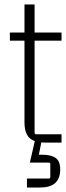

<svg xmlns="http://www.w3.org/2000/svg" viewBox="-20 -635 294 855"><path d="M204 153V96Q204 89 197 89H113L135 -7Q89 -21 89 -90V-454H24V-490H89V-615H134V-490H254V-454H134V-44Q134 -37 141 -37H254V0H189Q172 0 164 -1L153 54H168Q208 54 228 68.5Q248 83 248 118V120Q248 200 159 200H100V160H197Q204 160 204 153Z"/></svg>

Font: Gemunu Libre ExtraLight
Style: Regular
Weight: 200
Designer: Puspanada Ekanayake, Sola Matas, Pathum Egodawatta, Kosala Senevirathne
Foundry: mooniak
Version: Version 1.100